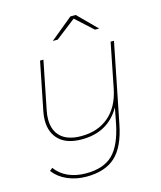

<svg xmlns="http://www.w3.org/2000/svg" viewBox="-131 -812 927 1104"><g transform="rotate(-15 332.0 -260.0)"><path d="M600 -517 506 -46Q481 83 419.5 140Q358 197 247 197Q185 197 133.5 174.5Q82 152 51 111L68 97Q97 137 143.5 157.5Q190 178 249 178Q353 178 408 124.5Q463 71 488 -53L506 -146Q433 -17 276 -17Q188 -17 142.5 -60Q97 -103 97 -177Q97 -204 103 -232L160 -517H180L123 -232Q117 -204 117 -178Q117 -110 158 -73Q199 -36 278 -36Q376 -36 441 -91Q506 -146 527 -250L580 -517ZM511 -607 409 -700 289 -607H260L394 -717H426L536 -607Z"/></g></svg>

Font: Montserrat Alternates Thin
Style: Italic
Weight: 250
Italic angle: -11.3°
Designer: Julieta Ulanovsky
Foundry: Julieta Ulanovsky
Version: Version 7.200